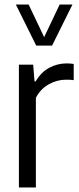

<svg xmlns="http://www.w3.org/2000/svg" viewBox="-20 -828 350 848"><path d="M63.5 0V-542.5H126.5L132.5 -468.5H137.5Q161.5 -509.5 197.8 -528.8Q234 -548 274.5 -548Q284 -548 292 -547.2Q300 -546.5 305.5 -545.5V-474Q296.5 -475.5 288.5 -475.8Q280.5 -476 270.5 -476Q232 -476 195.2 -455.5Q158.5 -435 138.5 -396V0ZM140 -626.5 50 -808H106.5L175 -664L243.5 -808H300L210 -626.5Z"/></svg>

Font: Encode Sans Condensed Condensed
Style: Regular
Weight: 400
Width: 3
Designer: Multiple Designers
Foundry: Impallari Type
Version: Version 3.000; ttfautohint (v1.8.3) -l 8 -r 50 -G 200 -x 14 